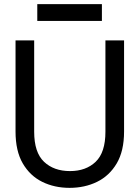

<svg xmlns="http://www.w3.org/2000/svg" viewBox="-20 -895 674 927"><path d="M316 12Q243 12 184 -17Q125 -46 90 -106Q55 -166 55 -260V-700H145V-259Q145 -159 192.5 -114Q240 -69 318 -69Q395 -69 442 -114Q489 -159 489 -259V-700H579V-260Q579 -166 543.5 -106Q508 -46 448.5 -17Q389 12 316 12ZM160 -794V-875H472V-794Z"/></svg>

Font: HostGroteskRegular
Style: Regular
Weight: 400
Designer: Doukan Karapınar based on Poppins by Indian Type Foundry, Jonny Pinhorn
Foundry: Element Type
Version: Version 1.001; ttfautohint (v1.8.4.7-5d5b)